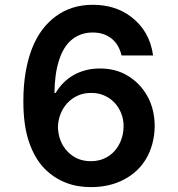

<svg xmlns="http://www.w3.org/2000/svg" viewBox="-20 -759 733 789"><path d="M353.7 9.9Q327.1 9.9 301.3 5.7Q275.6 1.4 251.2 -8Q226.9 -17.4 204.5 -32Q182.2 -46.5 162.3 -66.8Q122.5 -108 99.4 -175.1Q76 -242.5 76 -343Q76 -408.4 85.4 -462.7Q94.8 -517 112 -560.7Q129.3 -604.4 154.1 -637.3Q179 -670.1 209.9 -692.5Q273.8 -739.3 361.2 -739.3Q453.1 -739.3 517.8 -690.7Q595.5 -632.1 609 -531.2H479.4Q474.4 -552.6 464.5 -570Q454.5 -587.4 439.6 -599.6Q424.7 -611.9 405.2 -618.6Q385.7 -625.4 361.2 -625.4Q333.8 -625.4 311.6 -617Q289.4 -608.7 272 -593.4Q254.6 -578.1 242 -556.3Q229.4 -534.4 221.6 -507.8Q212.7 -479.8 208.5 -447.3Q204.2 -414.8 203.8 -377.1H208.8Q222.7 -400.9 241.7 -419.6Q260.7 -438.2 283.7 -451.2Q306.8 -464.1 333.8 -470.9Q360.8 -477.6 390.6 -477.6Q457.4 -477.6 507.1 -446.4Q556.8 -415.8 586.3 -362.6Q615.1 -310.4 615.8 -240.8Q615.1 -201.3 606 -168Q596.9 -134.6 580.8 -107.1Q564.6 -79.5 541.7 -58.1Q518.8 -36.6 490.4 -21.7Q431.1 9.9 353.7 9.9ZM353 -96.6Q383.2 -96.6 407.7 -107.4Q432.2 -118.3 449.8 -137.4Q467.3 -156.6 477.3 -182.4Q487.2 -208.1 487.9 -237.9Q488.3 -268.1 478 -293.7Q467.7 -319.2 449.8 -337.9Q431.8 -356.5 407.3 -367Q382.8 -377.5 354.8 -377.1Q324.9 -377.5 300.1 -366.3Q275.2 -355.1 257.3 -335.9Q239.3 -316.8 229 -291.2Q218.8 -265.6 218 -236.9Q220.2 -174.7 258.2 -135.7Q296.2 -96.6 353 -96.6Z"/></svg>

Font: Linik Sans SemiBold
Style: Regular
Weight: 600
Designer: Fonts by Rasmus Andersson / Changes by Cristiano Sobral with parts from Marc Monis
Foundry: rsms
Version: Version 3.020; ttfautohint (v1.6)